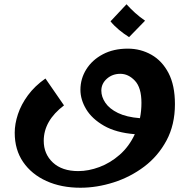

<svg xmlns="http://www.w3.org/2000/svg" viewBox="-20 -631 890 900"><path d="M357 249Q267 249 197.5 217.5Q128 186 88.5 128.5Q49 71 49 -9Q49 -50 64 -95.5Q79 -141 111 -184.5Q143 -228 193 -263L280 -137Q185 -65 185 29Q185 91 228 131Q271 171 347 171Q395 171 446 152Q497 133 541 94.5Q585 56 612 -2Q524 -9 467.5 -41.5Q411 -74 384 -119Q357 -164 357 -210Q357 -262 384.5 -306Q412 -350 462 -376.5Q512 -403 579 -403Q639 -403 689.5 -374.5Q740 -346 770 -288.5Q800 -231 800 -143Q800 -46 760.5 27.5Q721 101 656 150Q591 199 512.5 224Q434 249 357 249ZM455 -206Q455 -177 474 -149Q493 -121 533 -101.5Q573 -82 636 -77Q643 -111 643 -149Q643 -220 612.5 -252.5Q582 -285 544 -285Q507 -285 481 -262Q455 -239 455 -206ZM585 -457Q561 -472 538 -491Q515 -510 498 -531L573 -611Q593 -589 613.5 -570.5Q634 -552 660 -534Z"/></svg>

Font: Marhey SemiBold
Style: Regular
Weight: 600
Designer: Nur Syamsi & Bustanul Arifin
Foundry: Namelatype
Version: Version 1.000; ttfautohint (v1.8.4.7-5d5b)